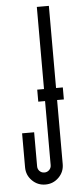

<svg xmlns="http://www.w3.org/2000/svg" viewBox="-53 -743 310 775"><g transform="rotate(-5 102.5 -355.5)"><path d="M99.5 -381.5H203.2V-332.8H99.5ZM72.1 -211.2V-73.3Q72.1 -61.6 80 -53.7Q87.9 -45.8 99.5 -45.8Q110.8 -45.8 118.9 -53.7Q127 -61.6 127 -73.3V-714.3H175.8V-73.3Q175.8 -41.6 153.5 -19.4Q131.2 2.9 99.5 2.9Q67.9 2.9 45.6 -19.4Q23.3 -41.6 23.3 -73.3V-211.2Z"/></g></svg>

Font: Marapfhont
Style: Book
Weight: 400
Version: Version 0.15